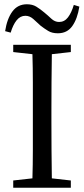

<svg xmlns="http://www.w3.org/2000/svg" viewBox="-20 -880 395 900"><path d="M42 -636V-670H312V-636L223 -626Q222 -563 221.5 -494.5Q221 -426 221 -359V-312Q221 -246 221.5 -177Q222 -108 223 -44L312 -34V0H42V-34L132 -44Q134 -108 134 -176.5Q134 -245 134 -312V-359Q134 -425 134 -493.5Q134 -562 132 -626ZM4 -734Q13 -792 38 -826Q63 -860 106 -860Q132 -860 150 -849Q168 -838 187 -822Q204 -808 220.5 -792.5Q237 -777 257 -777Q282 -777 298.5 -798.5Q315 -820 326 -857L352 -849Q343 -792 319 -758Q295 -724 251 -724Q224 -724 206 -735Q188 -746 171 -759Q153 -776 136 -791Q119 -806 99 -806Q75 -806 58 -785Q41 -764 30 -727Z"/></svg>

Font: Source Serif 4 Subhead
Style: Regular
Weight: 400
Designer: Frank Grießhammer
Foundry: Adobe Systems Incorporated
Version: Version 4.004;hotconv 1.0.117;makeotfexe 2.5.65602